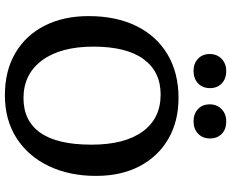

<svg xmlns="http://www.w3.org/2000/svg" viewBox="-102 -852 968 805"><g transform="rotate(90 382.5 -450.0)"><path d="M380 14Q277 14 202.5 -30Q128 -74 88 -153Q48 -232 48 -337Q48 -453 90 -538Q132 -623 209.5 -668.5Q287 -714 391 -714Q489 -714 562.5 -671.5Q636 -629 677 -551.5Q718 -474 718 -368Q718 -256 676.5 -169.5Q635 -83 559 -34.5Q483 14 380 14ZM392 -64Q487 -64 537 -134.5Q587 -205 587 -349Q587 -488 532 -563.5Q477 -639 377 -639Q281 -639 228.5 -567.5Q176 -496 176 -357Q176 -220 233.5 -142Q291 -64 392 -64ZM489 -777Q458 -777 438 -795.5Q418 -814 418 -845Q418 -875 438 -894.5Q458 -914 489 -914Q523 -914 542 -895Q561 -876 561 -846Q561 -815 541 -796Q521 -777 489 -777ZM278 -777Q247 -777 227 -795.5Q207 -814 207 -845Q207 -875 227 -894.5Q247 -914 278 -914Q311 -914 330.5 -895Q350 -876 350 -846Q350 -815 330 -796Q310 -777 278 -777Z"/></g></svg>

Font: Literata Medium
Style: Regular
Weight: 500
Designer: Latin by Veronika Burian and Jose Scaglione. Greek by Irene Vlachou. Cyrillic by Vera Evstafieva.
Foundry: TypeTogether
Version: Version 3.103; ttfautohint (v1.8.4.7-5d5b);gftools[0.9.29]